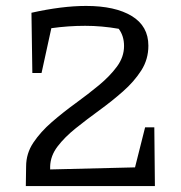

<svg xmlns="http://www.w3.org/2000/svg" viewBox="-20 -627 609 647"><path d="M67 0 68 -66Q68 -110 92.5 -146.5Q117 -183 154.5 -215.5Q192 -248 234 -278.5Q276 -309 313 -339.5Q350 -370 374 -402.5Q398 -435 398 -472Q398 -506 380 -530Q323 -540 267 -540Q210 -540 153 -532L120 -381H89L86 -584Q189 -607 270 -607Q368 -607 424 -573Q480 -539 480 -473Q480 -427 456 -389.5Q432 -352 394.5 -319Q357 -286 315 -255.5Q273 -225 235.5 -195Q198 -165 174 -133.5Q150 -102 149 -66V-56L435 -63L469 -198H500L502 0Z"/></svg>

Font: Piazzolla SC
Style: Regular
Weight: 400
Designer: Juan Pablo del Peral
Foundry: Huerta Tipografica
Version: Version 1.330